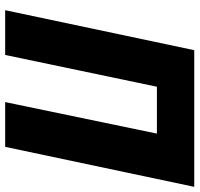

<svg xmlns="http://www.w3.org/2000/svg" viewBox="-34 -720 754 725"><g transform="rotate(90 342.5 -357.0)"><path d="M18 0 169 -714H685L534 0H365L484 -573H307L187 0Z"/></g></svg>

Font: Noto Sans Disp ExtBd
Style: Italic
Weight: 800
Italic angle: -12°
Designer: Monotype Design Team
Foundry: Monotype Imaging Inc.
Version: Version 2.000;GOOG;noto-source:20170915:90ef993387c0